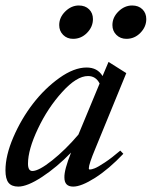

<svg xmlns="http://www.w3.org/2000/svg" viewBox="-20 -672 556 703"><path d="M442.9 -529.8Q420.9 -529.8 406.2 -544.2Q391.6 -558.6 391.6 -580.1Q391.6 -608.4 413.8 -630.1Q436 -651.9 463.9 -651.9Q487.3 -651.9 501.5 -637.9Q515.6 -624 515.6 -602.1Q515.6 -573.7 494.1 -551.8Q472.7 -529.8 442.9 -529.8ZM247.6 -529.8Q225.6 -529.8 211.2 -544.2Q196.8 -558.6 196.8 -580.1Q196.8 -608.4 219 -630.1Q241.2 -651.9 268.6 -651.9Q292 -651.9 306.2 -637.9Q320.3 -624 320.3 -602.1Q320.3 -573.7 298.8 -551.8Q277.3 -529.8 247.6 -529.8ZM46.9 11.2Q22.5 11.2 11.2 -2.9Q0 -17.1 0 -48.3Q0 -102.5 28.8 -169.4Q57.6 -236.3 100.6 -292.2Q143.6 -348.1 197.3 -386.5Q251 -424.8 296.9 -424.8Q336.9 -424.8 355.5 -393.6L377.4 -445.3L442.4 -404.3L329.1 -127.9Q305.2 -70.8 305.2 -55.7Q305.2 -51.3 309.1 -51.3Q315.4 -51.3 327.1 -55.9Q338.9 -60.5 364.3 -77.4Q389.6 -94.2 420.4 -120.6L431.6 -108.9Q378.9 -53.2 328.4 -21Q277.8 11.2 248 11.2Q215.8 11.2 215.8 -22Q214.8 -49.8 240.2 -113.3Q188.5 -60.1 134.3 -24.4Q80.1 11.2 46.9 11.2ZM82.5 -72.8Q82.5 -45.9 98.6 -45.9Q122.1 -45.9 170.9 -84.7Q219.7 -123.5 267.1 -179.2L344.7 -366.2Q331.1 -393.6 302.2 -393.6Q260.7 -393.6 207.8 -335.2Q154.8 -276.9 118.7 -200.4Q82.5 -124 82.5 -72.8Z"/></svg>

Font: Elstob 18pt Medium
Style: Italic
Weight: 500
Italic angle: -20°
Designer: Peter S. Baker
Version: Version 1.015